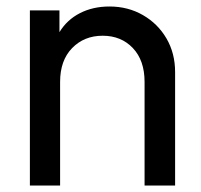

<svg xmlns="http://www.w3.org/2000/svg" viewBox="-20 -571 620 591"><path d="M72 0V-539H163V-472Q186 -510 226 -530.5Q266 -551 317 -551Q374 -551 420 -524.5Q466 -498 492.5 -452.5Q519 -407 519 -349V0H425V-319Q425 -385 389 -423Q353 -461 296 -461Q239 -461 202 -423Q165 -385 165 -319V0Z"/></svg>

Font: Pitagon Sans Text Medium
Style: Regular
Weight: 500
Designer: Travis Tran
Foundry: Pitagon
Version: Version 1.000; ttfautohint (v1.8.4.7-5d5b);gftools[0.9.26]